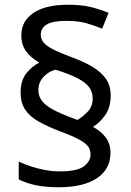

<svg xmlns="http://www.w3.org/2000/svg" viewBox="-20 -785 553 810"><path d="M67 -395Q67 -445 91 -475.5Q115 -506 146 -521Q110 -541 90 -568.5Q70 -596 70 -636Q70 -696 121 -730.5Q172 -765 267 -765Q323 -765 362 -755.5Q401 -746 438 -731L411 -664Q377 -678 343 -687.5Q309 -697 261 -697Q201 -697 176.5 -681.5Q152 -666 152 -638Q152 -620 164 -605.5Q176 -591 204.5 -576.5Q233 -562 284 -543Q336 -524 372 -502Q408 -480 427.5 -451.5Q447 -423 447 -383Q447 -332 424 -299.5Q401 -267 372 -250Q407 -231 426.5 -204.5Q446 -178 446 -140Q446 -71 388.5 -33Q331 5 228 5Q173 5 132 -3.5Q91 -12 59 -28V-103Q81 -93 109 -83.5Q137 -74 169 -68Q201 -62 232 -62Q306 -62 334 -83.5Q362 -105 362 -133Q362 -152 352.5 -166Q343 -180 315.5 -195.5Q288 -211 233 -231Q181 -251 143.5 -272Q106 -293 86.5 -322Q67 -351 67 -395ZM142 -405Q142 -381 155.5 -361.5Q169 -342 200.5 -324.5Q232 -307 285 -287L307 -279Q330 -293 350.5 -314.5Q371 -336 371 -370Q371 -395 357.5 -415Q344 -435 310 -453.5Q276 -472 214 -491Q186 -484 164 -461Q142 -438 142 -405Z"/></svg>

Font: Noto Sans Hebrew
Style: Regular
Weight: 400
Designer: Monotype Design Team
Foundry: Monotype Imaging Inc.
Version: Version 2.003;January 10, 2023;FontCreator 14.0.0.2877 64-bi